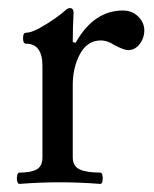

<svg xmlns="http://www.w3.org/2000/svg" viewBox="-20 -451 380 475"><path d="M28 4Q24 4 22.5 -3Q21 -10 22.5 -17Q24 -24 28 -24Q57 -24 71 -32Q85 -40 85 -62V-288Q85 -343 44 -343Q37 -343 37 -356.5Q37 -370 44 -370Q57 -370 77 -381Q97 -392 115.5 -405Q134 -418 140 -424Q147 -431 153 -431Q162 -431 162 -419Q161 -401 160.5 -383Q160 -365 160 -347L167 -345Q212 -425 284 -425Q307 -425 322 -410Q337 -395 337 -376Q337 -357 325.5 -342Q314 -327 297 -327Q287 -327 264 -339Q253 -346 244.5 -348.5Q236 -351 230 -351Q196 -351 178 -317.5Q160 -284 160 -241V-62Q160 -40 177 -32Q194 -24 228 -24Q232 -24 233.5 -17Q235 -10 233.5 -3Q232 4 228 4Q203 2 178 1Q153 0 127 0Q102 0 77.5 1Q53 2 28 4Z"/></svg>

Font: Junicode
Style: Regular
Weight: 400
Designer: Peter S. Baker
Version: Version 2.100; ttfautohint (v1.8.4)